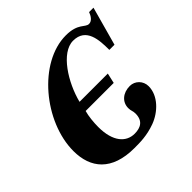

<svg xmlns="http://www.w3.org/2000/svg" viewBox="-130 -580 711 711"><g transform="rotate(-45 225.0 -224.5)"><path d="M450 -462H427C422 -448 412 -431 396 -431C376 -431 369 -462 305 -462C163 -462 22 -292 22 -139C22 -50 71 13 190 13C220 13 255 13 299 -3C345 -20 389 -62 389 -112C389 -140 367 -162 340 -162C303 -162 278 -139 278 -108C278 -93 283 -89 283 -75C283 -37 260 -24 228 -24C184 -24 150 -60 150 -137C150 -161 153 -191 159 -212H306L315 -252H167C187 -332 247 -429 310 -429C378 -429 381 -362 381 -310H408Z"/></g></svg>

Font: XITS
Style: Bold Italic
Weight: 700
Italic angle: -16.33°
Designer: MicroPress Inc., with final additions and corrections provided by Coen Hoffman, Elsevier (retired)
Version: Version 1.302